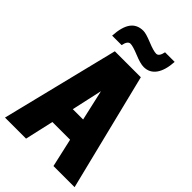

<svg xmlns="http://www.w3.org/2000/svg" viewBox="-295 -1011 1105 1105"><g transform="rotate(45 258.0 -458.5)"><path d="M333.5 -770Q306.2 -770 256.1 -790.8Q206.1 -811.5 185.5 -811.5Q163.1 -811.5 154.8 -769.5H77.6Q82 -844.7 108.4 -880.6Q134.8 -916.5 185.5 -916.5Q207 -916.5 257.6 -895.8Q308.1 -875 330.3 -875Q352.5 -875 360.8 -917H439Q434.6 -845.2 407.5 -807.6Q380.4 -770 333.5 -770ZM541.5 0H369.6L330.1 -174.8H186L146.5 0H-24.9L152.3 -716.8H363.8ZM300.8 -310.1 258.3 -498Q250.5 -460.4 216.8 -310.1Z"/></g></svg>

Font: Open Sans Hebrew Condensed Extra Bold
Style: Regular
Weight: 800
Width: 3
Foundry: Ascender Corporation, Yanek Iontef
Version: Version 2.001;PS 002.001;hotconv 1.0.70;makeotf.lib2.5.58329